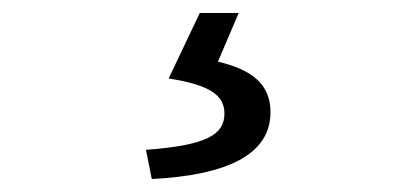

<svg xmlns="http://www.w3.org/2000/svg" viewBox="-20 -23 646 296"><path d="M214 253C331 247 397 215 397 150C397 105 366 84 316 72L348 -3H288L240 98C304 108 326 124 326 152C326 185 298 201 205 208Z"/></svg>

Font: Noto Sans JP Regular
Style: Regular
Weight: 400
Designer: Ryoko NISHIZUKA (kana & ideographs); Paul D. Hunt (Latin, Greek & Cyrillic); Wenlong ZHANG (bopomofo); Sandoll Communica
Foundry: Adobe Systems Incorporated
Version: Version 1.004;PS 1.004;hotconv 1.0.82;makeotf.lib2.5.63406